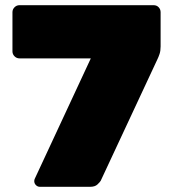

<svg xmlns="http://www.w3.org/2000/svg" viewBox="-20 -720 665 740"><path d="M134 0Q125 0 118.5 -6.5Q112 -13 112 -22Q112 -27 114 -31L330 -495H55Q44 -495 36 -503Q28 -511 28 -522V-673Q28 -684 36 -692Q44 -700 55 -700H572Q584 -700 591.5 -692Q599 -684 599 -673V-541Q599 -524 595 -512Q591 -500 586 -490L368 -23Q365 -18 355.5 -9Q346 0 327 0Z"/></svg>

Font: Rubik Light Black
Style: Regular
Weight: 900
Version: Version 2.104